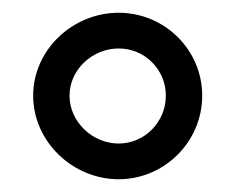

<svg xmlns="http://www.w3.org/2000/svg" viewBox="-20 -776 369 301"><path d="M89 -626C89 -667 125 -700 166 -700C207 -700 240 -667 240 -626C240 -585 207 -551 166 -551C125 -551 89 -585 89 -626ZM32 -626C32 -554 94 -495 166 -495C238 -495 297 -554 297 -626C297 -698 238 -756 166 -756C94 -756 32 -698 32 -626Z"/></svg>

Font: Charger
Style: Regular
Weight: 400
Designer: Jasper
Foundry: Cannot Into Space Fonts
Version: Version 0.98